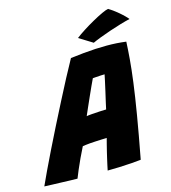

<svg xmlns="http://www.w3.org/2000/svg" viewBox="-181 -964 953 1073"><g transform="rotate(-15 295.0 -428.0)"><path d="M134 7.5Q121 7.5 96.5 6.8Q72 6 43.2 5Q14.5 4 -12.2 3.2Q-39 2.5 -56.5 1.5Q-42 -31 -19 -79.5Q4 -128 32.5 -186.2Q61 -244.5 92.8 -307.5Q124.5 -370.5 156.5 -432.8Q188.5 -495 218.2 -551.8Q248 -608.5 273 -653Q312.5 -658 349 -661.5Q385.5 -665 419 -666.8Q452.5 -668.5 484 -668.5Q513 -668.5 540.8 -666.8Q568.5 -665 595.5 -661.5Q593.5 -617.5 589 -562Q584.5 -506.5 574.5 -430.2Q564.5 -354 547 -249.5Q529.5 -145 502.5 -3Q484 -0.5 449 2Q414 4.5 375.8 6Q337.5 7.5 308.5 7.5Q311 -6.5 315 -23.5Q319 -40.5 323 -59Q327 -77.5 331.8 -96.5Q336.5 -115.5 341.2 -134.2Q346 -153 350.5 -170Q334.5 -169.5 317.5 -168.8Q300.5 -168 283.8 -167.2Q267 -166.5 252.5 -165.2Q238 -164 226.8 -162.5Q215.5 -161 209.5 -160Q194 -129 179.2 -97.8Q164.5 -66.5 153 -39Q141.5 -11.5 134 7.5ZM274 -316.5Q283.5 -318.5 305.8 -320.2Q328 -322 351.8 -323.2Q375.5 -324.5 388.5 -324.5Q390 -333.5 396.5 -361.2Q403 -389 410.5 -422Q418 -455 423.8 -481.8Q429.5 -508.5 431 -516.5Q424 -516.5 409.5 -515.8Q395 -515 381.2 -514Q367.5 -513 362 -512.5Q354.5 -497.5 342.8 -471.5Q331 -445.5 317.8 -416Q304.5 -386.5 293 -360Q281.5 -333.5 274 -316.5ZM544.5 -864.5Q569.5 -849.5 591.2 -831.5Q613 -813.5 627.5 -799Q642 -784.5 645.5 -779Q623 -774 590.8 -764.5Q558.5 -755 524.8 -743.5Q491 -732 462.5 -721Q434 -710 418.5 -702.5L340 -751Q360 -766.5 389.2 -785.2Q418.5 -804 449.8 -821.5Q481 -839 506.8 -851Q532.5 -863 544.5 -864.5Z"/></g></svg>

Font: Grandstander Thin ExtraBold
Style: Italic
Weight: 800
Italic angle: -15°
Version: Version 1.200